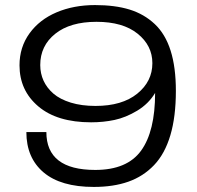

<svg xmlns="http://www.w3.org/2000/svg" viewBox="-20 -718 769 750"><path d="M346.2 12.2Q217.3 12.2 150.1 -44.7Q83 -101.6 83 -202.1H161.1Q161.1 -54.2 352.1 -54.2Q476.6 -54.2 531.2 -129.6Q585.9 -205.1 585.9 -355Q560.5 -312.5 515.9 -285.6Q471.2 -258.8 427.5 -249.5Q383.8 -240.2 335.9 -240.2Q203.1 -240.2 129.6 -302.5Q56.2 -364.7 56.2 -462.9Q56.2 -533.7 95.2 -587.6Q134.3 -641.6 201.2 -669.9Q268.1 -698.2 351.1 -698.2Q429.2 -698.2 486.1 -680.7Q543 -663.1 584.5 -624Q626 -585 646.5 -520Q667 -455.1 667 -362.8Q667 -262.2 645.5 -189.7Q624 -117.2 581.8 -73Q539.6 -28.8 481.4 -8.3Q423.3 12.2 346.2 12.2ZM353 -304.2Q457 -304.2 516.1 -352.1Q575.2 -399.9 575.2 -471.2Q575.2 -540 517.6 -586.4Q460 -632.8 356.9 -632.8Q253.9 -632.8 195.6 -585.9Q137.2 -539.1 137.2 -463.9Q137.2 -431.2 150.1 -402.8Q163.1 -374.5 188.7 -352.3Q214.4 -330.1 256.6 -317.1Q298.8 -304.2 353 -304.2Z"/></svg>

Font: Archivo Expanded Light
Style: Regular
Weight: 300
Width: 7
Designer: Hector Gatti
Foundry: Omnibus-Type
Version: Version 2.001